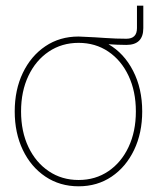

<svg xmlns="http://www.w3.org/2000/svg" viewBox="-20 -653 557 681"><path d="M258.8 7.8Q192.4 7.8 141.1 -26.6Q89.8 -61 61 -121.1Q32.2 -181.2 32.2 -257.8Q32.2 -334.5 61 -394.5Q89.8 -454.6 140.9 -489Q191.9 -523.4 258.3 -523.4Q258.8 -523.4 258.8 -523.4Q269 -523.4 278.8 -522.5Q315.9 -521 353.3 -518.3Q390.6 -515.6 428.2 -515.6Q465.8 -515.6 465.8 -553.2V-632.8H488.3V-553.2Q488.3 -493.7 428.2 -493.7Q412.1 -493.7 396.2 -494.4Q380.4 -495.1 364.7 -496.1Q419.9 -464.4 452.1 -401.6Q484.4 -338.9 484.4 -257.8Q484.4 -181.2 455.6 -121.1Q426.8 -61 376 -26.6Q325.2 7.8 258.8 7.8ZM258.8 -14.6Q318.4 -14.6 364.3 -45.7Q410.2 -76.7 436 -131.6Q461.9 -186.5 461.9 -257.8Q461.9 -329.1 436 -384Q410.2 -439 364.3 -470Q318.4 -501 258.8 -501Q199.2 -501 153.1 -470Q106.9 -439 80.8 -384Q54.7 -329.1 54.7 -257.8Q54.7 -186.5 80.8 -131.6Q106.9 -76.7 153.1 -45.7Q199.2 -14.6 258.8 -14.6Z"/></svg>

Font: Inter Display Thin
Style: Regular
Weight: 100
Designer: Rasmus Andersson
Foundry: rsms
Version: Version 4.000;git-a52131595